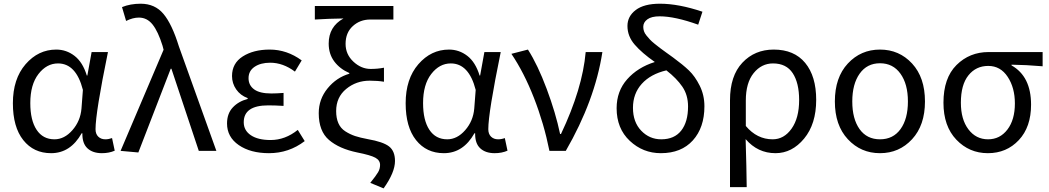

<svg xmlns="http://www.w3.org/2000/svg" viewBox="-20 -829 5763 1055"><path d="M260.7 12.7Q165 12.7 107.9 -59.1Q50.8 -130.9 50.8 -261.7Q50.8 -395.5 120.6 -476.1Q190.4 -556.6 289.1 -556.6Q344.7 -556.6 389.6 -522Q434.6 -487.3 457 -414.1H460L483.4 -543H573.2Q504.9 -210 504.9 -119.1Q504.9 -92.8 520 -78.1Q535.2 -63.5 558.6 -63.5Q577.1 -63.5 595.7 -70.3L610.4 -1Q579.1 12.7 540 12.7Q489.3 12.7 460.4 -14.2Q431.6 -41 432.6 -96.7H428.7Q367.2 12.7 260.7 12.7ZM279.3 -63.5Q334 -63.5 377.9 -113.8Q421.9 -164.1 427.7 -232.4L435.5 -335Q398.4 -480.5 298.8 -480.5Q236.3 -480.5 191.4 -422.4Q146.5 -364.3 146.5 -262.7Q146.5 -168 181.2 -115.7Q215.8 -63.5 279.3 -63.5Z M740.2 8.8 642.6 0 878.9 -555.7 873 -578.1Q848.6 -656.2 818.4 -694.3Q788.1 -732.4 743.2 -732.4Q710 -732.4 672.9 -713.9L650.4 -790Q696.3 -808.6 752.9 -808.6Q831.1 -808.6 877.9 -752.9Q924.8 -697.3 962.9 -574.2L1168.9 0H1072.3L921.9 -451.2H918Z M1458 12.7Q1356.4 12.7 1292 -31.7Q1227.5 -76.2 1227.5 -150.4Q1227.5 -205.1 1259.3 -238.8Q1291 -272.5 1340.8 -285.2V-290Q1300.8 -304.7 1277.8 -337.9Q1254.9 -371.1 1254.9 -411.1Q1254.9 -481.4 1314 -519Q1373 -556.6 1461.9 -556.6Q1556.6 -556.6 1637.7 -497.1L1600.6 -435.5Q1535.2 -484.4 1464.8 -484.4Q1412.1 -484.4 1378.9 -461.9Q1345.7 -439.5 1345.7 -399.4Q1345.7 -360.4 1376.5 -337.9Q1407.2 -315.4 1470.7 -315.4Q1499 -315.4 1538.1 -318.4V-247.1Q1491.2 -250 1454.1 -250Q1319.3 -250 1319.3 -157.2Q1319.3 -112.3 1358.4 -85.9Q1397.5 -59.6 1466.8 -59.6Q1546.9 -59.6 1616.2 -115.2L1654.3 -53.7Q1567.4 12.7 1458 12.7Z M2087.9 206.1 2014.6 175.8Q2046.9 135.7 2057.6 117.2Q2068.4 98.6 2068.4 77.1Q2068.4 51.8 2042.5 37.6Q2016.6 23.4 1943.4 8.8Q1843.8 -11.7 1787.6 -60.1Q1731.4 -108.4 1731.4 -207Q1731.4 -284.2 1780.3 -343.8Q1829.1 -403.3 1899.4 -423.8V-427.7Q1847.7 -450.2 1816.9 -491.2Q1786.1 -532.2 1786.1 -589.8Q1786.1 -682.6 1867.2 -727.5Q1788.1 -726.6 1710 -721.7V-795.9H2141.6V-721.7H2014.6Q1958 -721.7 1918.5 -685.5Q1878.9 -649.4 1878.9 -587.9Q1878.9 -530.3 1921.9 -490.2Q1964.8 -450.2 2016.6 -450.2Q2055.7 -450.2 2089.8 -457V-379.9Q2054.7 -385.7 2011.7 -385.7Q1937.5 -385.7 1882.3 -340.3Q1827.1 -294.9 1827.1 -218.8Q1827.1 -179.7 1839.4 -151.9Q1851.6 -124 1877.4 -107.4Q1903.3 -90.8 1931.2 -81.5Q1959 -72.3 2001 -64.5Q2085 -49.8 2117.7 -24.4Q2150.4 1 2150.4 55.7Q2150.4 118.2 2087.9 206.1Z M2418.9 12.7Q2323.2 12.7 2266.1 -59.1Q2209 -130.9 2209 -261.7Q2209 -395.5 2278.8 -476.1Q2348.6 -556.6 2447.3 -556.6Q2502.9 -556.6 2547.9 -522Q2592.8 -487.3 2615.2 -414.1H2618.2L2641.6 -543H2731.4Q2663.1 -210 2663.1 -119.1Q2663.1 -92.8 2678.2 -78.1Q2693.4 -63.5 2716.8 -63.5Q2735.4 -63.5 2753.9 -70.3L2768.6 -1Q2737.3 12.7 2698.2 12.7Q2647.5 12.7 2618.7 -14.2Q2589.8 -41 2590.8 -96.7H2586.9Q2525.4 12.7 2418.9 12.7ZM2437.5 -63.5Q2492.2 -63.5 2536.1 -113.8Q2580.1 -164.1 2585.9 -232.4L2593.8 -335Q2556.6 -480.5 2457 -480.5Q2394.5 -480.5 2349.6 -422.4Q2304.7 -364.3 2304.7 -262.7Q2304.7 -168 2339.4 -115.7Q2374 -63.5 2437.5 -63.5Z M2999 0Q2968.8 -150.4 2914.1 -290.5Q2859.4 -430.7 2790 -533.2L2880.9 -556.6Q2934.6 -472.7 2983.9 -340.8Q3033.2 -209 3057.6 -92.8H3062.5Q3180.7 -341.8 3198.2 -543H3290Q3249 -277.3 3088.9 0Z M3613.3 -63.5Q3685.5 -63.5 3723.1 -111.3Q3760.7 -159.2 3760.7 -244.1Q3760.7 -306.6 3729.5 -352.5Q3698.2 -398.4 3641.6 -442.4Q3554.7 -421.9 3506.3 -368.2Q3458 -314.5 3458 -236.3Q3458 -158.2 3503.4 -110.8Q3548.8 -63.5 3613.3 -63.5ZM3839.8 -764.6 3816.4 -693.4Q3688.5 -739.3 3604.5 -739.3Q3559.6 -739.3 3537.1 -722.7Q3514.6 -706.1 3514.6 -681.6Q3514.6 -668.9 3518.6 -657.2Q3522.5 -645.5 3532.2 -633.8Q3542 -622.1 3550.8 -612.3Q3559.6 -602.5 3577.1 -588.4Q3594.7 -574.2 3606.4 -565.4Q3618.2 -556.6 3641.1 -540Q3664.1 -523.4 3677.7 -513.7Q3732.4 -473.6 3765.6 -441.9Q3798.8 -410.2 3824.7 -358.4Q3850.6 -306.6 3850.6 -245.1Q3850.6 -127.9 3787.1 -57.6Q3723.6 12.7 3611.3 12.7Q3512.7 12.7 3440.4 -55.2Q3368.2 -123 3368.2 -234.4Q3368.2 -328.1 3426.3 -393.6Q3484.4 -459 3578.1 -488.3Q3506.8 -538.1 3467.3 -584Q3427.7 -629.9 3427.7 -686.5Q3427.7 -739.3 3473.1 -773.9Q3518.6 -808.6 3606.4 -808.6Q3709 -808.6 3839.8 -764.6Z M3991.2 199.2V-278.3Q3991.2 -412.1 4059.1 -484.4Q4127 -556.6 4231.4 -556.6Q4343.8 -556.6 4404.3 -483.4Q4464.8 -410.2 4464.8 -280.3Q4464.8 -147.5 4398.4 -67.4Q4332 12.7 4241.2 12.7Q4143.6 12.7 4077.1 -64.5Q4082 95.7 4083 199.2ZM4225.6 -63.5Q4288.1 -63.5 4329.6 -122.1Q4371.1 -180.7 4371.1 -279.3Q4371.1 -373 4335.9 -426.8Q4300.8 -480.5 4227.5 -480.5Q4164.1 -480.5 4121.1 -427.2Q4078.1 -374 4078.1 -276.4V-136.7Q4139.6 -63.5 4225.6 -63.5Z M4567.4 -271.5Q4567.4 -403.3 4638.7 -480Q4710 -556.6 4815.4 -556.6Q4920.9 -556.6 4991.7 -480Q5062.5 -403.3 5062.5 -271.5Q5062.5 -140.6 4991.7 -64Q4920.9 12.7 4815.4 12.7Q4710 12.7 4638.7 -64Q4567.4 -140.6 4567.4 -271.5ZM4703.1 -119.6Q4743.2 -63.5 4815.4 -63.5Q4887.7 -63.5 4928.2 -119.6Q4968.8 -175.8 4968.8 -271.5Q4968.8 -367.2 4927.7 -424.3Q4886.7 -481.4 4815.4 -481.4Q4744.1 -481.4 4703.6 -424.3Q4663.1 -367.2 4663.1 -271.5Q4663.1 -175.8 4703.1 -119.6Z M5164.1 -264.6Q5164.1 -400.4 5235.8 -471.7Q5307.6 -543 5412.1 -543H5709V-464.8Q5616.2 -472.7 5538.1 -473.6V-469.7Q5645.5 -409.2 5645.5 -253.9Q5645.5 -130.9 5578.1 -59.1Q5510.7 12.7 5408.2 12.7Q5305.7 12.7 5234.9 -61.5Q5164.1 -135.7 5164.1 -264.6ZM5409.2 -63.5Q5474.6 -63.5 5515.6 -117.2Q5556.6 -170.9 5556.6 -260.7Q5556.6 -346.7 5517.1 -406.7Q5477.5 -466.8 5410.2 -466.8Q5342.8 -466.8 5301.3 -415Q5259.8 -363.3 5259.8 -264.6Q5259.8 -172.9 5301.3 -118.2Q5342.8 -63.5 5409.2 -63.5Z"/></svg>

Font: Bpmf Zihi Sans Regular
Style: Regular
Weight: 400
Foundry: But Ko
Version: Version 1.320